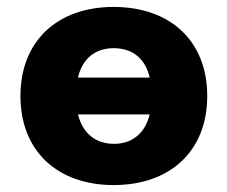

<svg xmlns="http://www.w3.org/2000/svg" viewBox="-20 -523 656 554"><path d="M308 11C471 11 578 -87 578 -246C578 -405 471 -503 308 -503C146 -503 39 -405 39 -246C39 -87 146 11 308 11ZM309 -108C258 -108 219 -136 205 -193H412C398 -136 359 -108 309 -108ZM205 -299C218 -356 257 -384 308 -384C360 -384 399 -356 412 -299Z"/></svg>

Font: SN Pro Heavy
Style: Regular
Weight: 800
Designer: Tobias Whetton
Foundry: Supernotes
Version: Version 1.001;Glyphs 3.2 (3249)